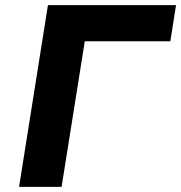

<svg xmlns="http://www.w3.org/2000/svg" viewBox="-20 -725 703 745"><path d="M54 0 166 -705H663L641 -565H309L219 0Z"/></svg>

Font: Nunito Sans 6pt ExtraBold
Style: Italic
Weight: 800
Italic angle: -9°
Version: Version 3.101;gftools[0.9.27]